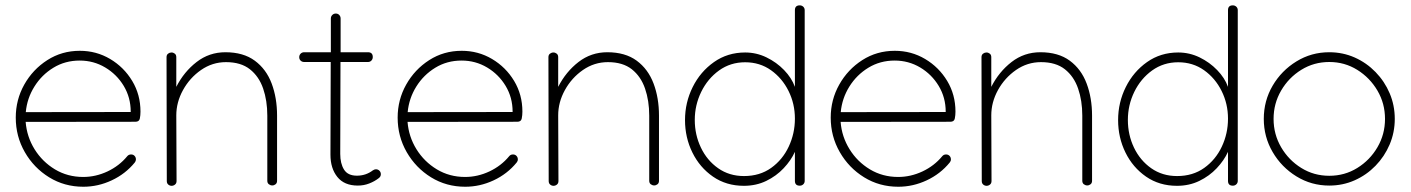

<svg xmlns="http://www.w3.org/2000/svg" viewBox="-20 -690 5290 720"><path d="M292.5 10.3Q221.7 10.3 164.3 -25.1Q106.9 -60.5 73 -119.6Q39.1 -178.7 39.1 -249Q39.1 -315.9 71 -372.8Q103 -429.7 157.5 -464.6Q211.9 -499.5 279.3 -499.5Q341.3 -499.5 393.1 -468.8Q444.8 -438 475.8 -386.5Q506.8 -335 506.8 -271.5Q506.8 -257.8 504.4 -245.6Q502 -233.4 487.8 -233.4L76.2 -232.9Q80.6 -177.2 109.6 -130.4Q138.7 -83.5 186 -54.9Q233.4 -26.4 292 -26.4Q338.9 -26.4 383.1 -47.1Q427.2 -67.9 457 -104Q462.4 -110.8 471.7 -110.8Q479.5 -110.8 484.6 -105.5Q489.7 -100.1 489.7 -92.3Q489.7 -85.9 485.4 -80.6Q450.2 -37.6 398.9 -13.7Q347.7 10.3 292.5 10.3ZM470.2 -271Q470.2 -324.2 444.1 -367.7Q418 -411.1 374.5 -437Q331.1 -462.9 278.8 -462.9Q224.1 -462.9 180.2 -436Q136.2 -409.2 108.9 -365.2Q81.5 -321.3 76.7 -269.5L470.2 -270Z M604.5 -475.1V-475.6Q604.5 -484.4 610.4 -488.8Q616.2 -493.2 623 -493.2Q629.9 -493.2 635.5 -488.8Q641.1 -484.4 641.1 -475.6V-364.3Q669.9 -420.9 717.3 -457.5Q764.6 -494.1 825.2 -494.1Q892.6 -494.1 935.5 -462.4Q978.5 -430.7 998.8 -376.7Q1019 -322.8 1019 -256.3V-12.2Q1019 -3.4 1013.4 1Q1007.8 5.4 1001 5.4Q994.1 5.4 988.3 1Q982.4 -3.4 982.4 -12.2V-256.3Q982.4 -312.5 966.8 -357.9Q951.2 -403.3 917.2 -430.2Q883.3 -457 827.6 -457Q776.4 -457 733.9 -427.5Q691.4 -397.9 666.3 -352.3Q641.1 -306.6 641.1 -257.3L642.1 -11.2Q642.1 -2.4 636.2 2.2Q630.4 6.8 623.5 6.8Q616.7 6.8 611.1 2.2Q605.5 -2.4 605.5 -11.2Z M1321.8 5.9Q1271 5.9 1245.1 -26.4Q1219.2 -58.6 1219.2 -109.9V-113.3L1220.2 -457.5H1120.6Q1112.8 -457.5 1107.4 -462.6Q1102.1 -467.8 1102.1 -475.6Q1102.1 -483.4 1107.4 -488.8Q1112.8 -494.1 1120.6 -494.1H1220.7V-620.6Q1220.7 -628.4 1226.1 -633.8Q1231.4 -639.2 1239.3 -639.2Q1247.1 -639.2 1252.2 -633.8Q1257.3 -628.4 1257.3 -620.6V-494.1H1359.9Q1377.9 -494.1 1377.9 -476.1Q1377.9 -468.3 1372.8 -462.9Q1367.7 -457.5 1359.9 -457.5H1256.8L1255.9 -113.3V-112.8Q1255.9 -77.1 1270 -54.2Q1284.2 -31.2 1318.4 -31.2Q1352.1 -31.2 1378.4 -51.3Q1384.3 -55.2 1389.6 -55.2Q1397.5 -55.2 1402.8 -49.8Q1408.2 -44.4 1408.2 -36.6Q1408.2 -27.8 1400.4 -22Q1384.8 -9.8 1364.7 -2Q1344.7 5.9 1321.8 5.9Z M1724.6 10.3Q1653.8 10.3 1596.4 -25.1Q1539.1 -60.5 1505.1 -119.6Q1471.2 -178.7 1471.2 -249Q1471.2 -315.9 1503.2 -372.8Q1535.2 -429.7 1589.6 -464.6Q1644 -499.5 1711.4 -499.5Q1773.4 -499.5 1825.2 -468.8Q1877 -438 1908 -386.5Q1939 -335 1939 -271.5Q1939 -257.8 1936.5 -245.6Q1934.1 -233.4 1919.9 -233.4L1508.3 -232.9Q1512.7 -177.2 1541.7 -130.4Q1570.8 -83.5 1618.2 -54.9Q1665.5 -26.4 1724.1 -26.4Q1771 -26.4 1815.2 -47.1Q1859.4 -67.9 1889.2 -104Q1894.5 -110.8 1903.8 -110.8Q1911.6 -110.8 1916.7 -105.5Q1921.9 -100.1 1921.9 -92.3Q1921.9 -85.9 1917.5 -80.6Q1882.3 -37.6 1831.1 -13.7Q1779.8 10.3 1724.6 10.3ZM1902.3 -271Q1902.3 -324.2 1876.2 -367.7Q1850.1 -411.1 1806.6 -437Q1763.2 -462.9 1710.9 -462.9Q1656.2 -462.9 1612.3 -436Q1568.4 -409.2 1541 -365.2Q1513.7 -321.3 1508.8 -269.5L1902.3 -270Z M2036.6 -475.1V-475.6Q2036.6 -484.4 2042.5 -488.8Q2048.3 -493.2 2055.2 -493.2Q2062 -493.2 2067.6 -488.8Q2073.2 -484.4 2073.2 -475.6V-364.3Q2102.1 -420.9 2149.4 -457.5Q2196.8 -494.1 2257.3 -494.1Q2324.7 -494.1 2367.7 -462.4Q2410.6 -430.7 2430.9 -376.7Q2451.2 -322.8 2451.2 -256.3V-12.2Q2451.2 -3.4 2445.6 1Q2439.9 5.4 2433.1 5.4Q2426.3 5.4 2420.4 1Q2414.6 -3.4 2414.6 -12.2V-256.3Q2414.6 -312.5 2398.9 -357.9Q2383.3 -403.3 2349.4 -430.2Q2315.4 -457 2259.8 -457Q2208.5 -457 2166 -427.5Q2123.5 -397.9 2098.4 -352.3Q2073.2 -306.6 2073.2 -257.3L2074.2 -11.2Q2074.2 -2.4 2068.4 2.2Q2062.5 6.8 2055.7 6.8Q2048.8 6.8 2043.2 2.2Q2037.6 -2.4 2037.6 -11.2Z M2774.4 -493.2Q2816.4 -493.2 2854.2 -474.9Q2892.1 -456.5 2920.4 -427.2Q2948.7 -397.9 2960.9 -364.3V-651.9Q2960.9 -669.9 2979 -669.9Q2986.8 -669.9 2992.2 -664.8Q2997.6 -659.7 2997.6 -651.9V-11.7Q2997.6 -3.9 2992.2 1.2Q2986.8 6.3 2979 6.3Q2960.9 6.3 2960.9 -11.7V-120.6Q2946.3 -88.4 2918.7 -59.1Q2891.1 -29.8 2853.3 -11.5Q2815.4 6.8 2769.5 6.8Q2703.6 6.8 2653.8 -27.6Q2604 -62 2576.4 -118.2Q2548.8 -174.3 2548.8 -239.7Q2548.8 -305.7 2577.6 -363.5Q2606.4 -421.4 2657.5 -457.3Q2708.5 -493.2 2774.4 -493.2ZM2585.4 -240.2Q2585.4 -184.6 2608.4 -136.5Q2631.3 -88.4 2673.1 -59.1Q2714.8 -29.8 2770 -29.8Q2829.1 -29.8 2871.8 -60.3Q2914.6 -90.8 2937.7 -140.1Q2960.9 -189.5 2960.9 -245.1Q2960.9 -300.8 2937 -348.9Q2913.1 -397 2871.1 -426.8Q2829.1 -456.5 2774.4 -456.5Q2719.2 -456.5 2676.5 -425.8Q2633.8 -395 2609.6 -345.5Q2585.4 -295.9 2585.4 -240.2Z M3348.6 10.3Q3277.8 10.3 3220.5 -25.1Q3163.1 -60.5 3129.2 -119.6Q3095.2 -178.7 3095.2 -249Q3095.2 -315.9 3127.2 -372.8Q3159.2 -429.7 3213.6 -464.6Q3268.1 -499.5 3335.4 -499.5Q3397.5 -499.5 3449.2 -468.8Q3501 -438 3532 -386.5Q3563 -335 3563 -271.5Q3563 -257.8 3560.5 -245.6Q3558.1 -233.4 3543.9 -233.4L3132.3 -232.9Q3136.7 -177.2 3165.8 -130.4Q3194.8 -83.5 3242.2 -54.9Q3289.6 -26.4 3348.1 -26.4Q3395 -26.4 3439.2 -47.1Q3483.4 -67.9 3513.2 -104Q3518.6 -110.8 3527.8 -110.8Q3535.6 -110.8 3540.8 -105.5Q3545.9 -100.1 3545.9 -92.3Q3545.9 -85.9 3541.5 -80.6Q3506.3 -37.6 3455.1 -13.7Q3403.8 10.3 3348.6 10.3ZM3526.4 -271Q3526.4 -324.2 3500.2 -367.7Q3474.1 -411.1 3430.7 -437Q3387.2 -462.9 3335 -462.9Q3280.3 -462.9 3236.3 -436Q3192.4 -409.2 3165 -365.2Q3137.7 -321.3 3132.8 -269.5L3526.4 -270Z M3660.6 -475.1V-475.6Q3660.6 -484.4 3666.5 -488.8Q3672.4 -493.2 3679.2 -493.2Q3686 -493.2 3691.7 -488.8Q3697.3 -484.4 3697.3 -475.6V-364.3Q3726.1 -420.9 3773.4 -457.5Q3820.8 -494.1 3881.3 -494.1Q3948.7 -494.1 3991.7 -462.4Q4034.7 -430.7 4054.9 -376.7Q4075.2 -322.8 4075.2 -256.3V-12.2Q4075.2 -3.4 4069.6 1Q4064 5.4 4057.1 5.4Q4050.3 5.4 4044.4 1Q4038.6 -3.4 4038.6 -12.2V-256.3Q4038.6 -312.5 4022.9 -357.9Q4007.3 -403.3 3973.4 -430.2Q3939.5 -457 3883.8 -457Q3832.5 -457 3790 -427.5Q3747.6 -397.9 3722.4 -352.3Q3697.3 -306.6 3697.3 -257.3L3698.2 -11.2Q3698.2 -2.4 3692.4 2.2Q3686.5 6.8 3679.7 6.8Q3672.9 6.8 3667.2 2.2Q3661.6 -2.4 3661.6 -11.2Z M4398.4 -493.2Q4440.4 -493.2 4478.3 -474.9Q4516.1 -456.5 4544.4 -427.2Q4572.8 -397.9 4585 -364.3V-651.9Q4585 -669.9 4603 -669.9Q4610.8 -669.9 4616.2 -664.8Q4621.6 -659.7 4621.6 -651.9V-11.7Q4621.6 -3.9 4616.2 1.2Q4610.8 6.3 4603 6.3Q4585 6.3 4585 -11.7V-120.6Q4570.3 -88.4 4542.7 -59.1Q4515.1 -29.8 4477.3 -11.5Q4439.5 6.8 4393.6 6.8Q4327.6 6.8 4277.8 -27.6Q4228 -62 4200.4 -118.2Q4172.9 -174.3 4172.9 -239.7Q4172.9 -305.7 4201.7 -363.5Q4230.5 -421.4 4281.5 -457.3Q4332.5 -493.2 4398.4 -493.2ZM4209.5 -240.2Q4209.5 -184.6 4232.4 -136.5Q4255.4 -88.4 4297.1 -59.1Q4338.9 -29.8 4394 -29.8Q4453.1 -29.8 4495.8 -60.3Q4538.6 -90.8 4561.8 -140.1Q4585 -189.5 4585 -245.1Q4585 -300.8 4561 -348.9Q4537.1 -397 4495.1 -426.8Q4453.1 -456.5 4398.4 -456.5Q4343.3 -456.5 4300.5 -425.8Q4257.8 -395 4233.6 -345.5Q4209.5 -295.9 4209.5 -240.2Z M4964.8 -494.1Q5015.6 -494.1 5060.1 -474.4Q5104.5 -454.6 5138.4 -419.7Q5172.4 -384.8 5191.4 -339.8Q5210.4 -294.9 5210.4 -244.1Q5210.4 -193.4 5191.2 -148.2Q5171.9 -103 5138.2 -68.4Q5104.5 -33.7 5060.1 -13.9Q5015.6 5.9 4964.8 5.9Q4897.5 5.9 4841.6 -28.6Q4785.6 -63 4752.4 -119.9Q4719.2 -176.8 4719.2 -244.1Q4719.2 -312 4752.4 -368.7Q4785.6 -425.3 4841.6 -459.7Q4897.5 -494.1 4964.8 -494.1ZM4964.8 -457.5Q4907.2 -457.5 4859.9 -428.2Q4812.5 -398.9 4784.2 -350.3Q4755.9 -301.8 4755.9 -244.1Q4755.9 -186.5 4784.2 -137.9Q4812.5 -89.4 4859.9 -60.1Q4907.2 -30.8 4964.8 -30.8Q5022.5 -30.8 5069.8 -60.1Q5117.2 -89.4 5145.5 -137.9Q5173.8 -186.5 5173.8 -244.1Q5173.8 -301.8 5145.5 -350.1Q5117.2 -398.4 5069.8 -428Q5022.5 -457.5 4964.8 -457.5Z"/></svg>

Font: Manjari Thin
Style: Regular
Weight: 100
Designer: Santhosh Thottingal <santhosh.thottingal@gmail.com>
Version: Version 2.000